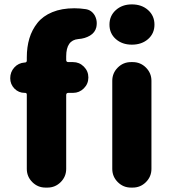

<svg xmlns="http://www.w3.org/2000/svg" viewBox="-20 -851 778 871"><path d="M93.8 -567.4Q101.6 -568.4 101.6 -576.2V-590.8Q101.6 -637.7 113.3 -676.8Q125 -715.8 149.9 -747.1Q174.8 -778.3 217.3 -795.9Q259.8 -813.5 317.4 -813.5Q342.8 -813.5 368.2 -809.6Q395.5 -805.7 410.2 -780.3Q418.9 -763.7 418.9 -746.1Q418.9 -737.3 417 -727.5Q411.1 -703.1 388.2 -689.5Q365.2 -675.8 335 -673.8Q280.3 -668.9 280.3 -595.7V-579.1Q280.3 -569.3 290 -569.3H311.5Q339.8 -569.3 360.4 -548.8Q380.9 -528.3 380.9 -499.5Q380.9 -470.7 360.4 -450.2Q339.8 -429.7 311.5 -429.7H290Q280.3 -429.7 280.3 -419.9V-85Q280.3 -49.8 255.4 -24.9Q230.5 0 195.3 0H186.5Q151.4 0 126.5 -24.9Q101.6 -49.8 101.6 -85V-421.9Q101.6 -429.7 93.8 -429.7H91.8Q64.5 -429.7 45.4 -449.2Q26.4 -468.8 26.4 -496.1Q26.4 -524.4 44.9 -544.9Q63.5 -565.4 91.8 -567.4ZM578.1 -648.4Q534.2 -648.4 505.4 -673.8Q476.6 -699.2 476.6 -739.3Q476.6 -779.3 505.4 -805.2Q534.2 -831.1 578.1 -831.1Q623 -831.1 651.9 -805.2Q680.7 -779.3 680.7 -739.3Q680.7 -699.2 651.9 -673.8Q623 -648.4 578.1 -648.4ZM574.2 0Q539.1 0 514.2 -24.9Q489.3 -49.8 489.3 -85V-484.4Q489.3 -519.5 514.2 -544.4Q539.1 -569.3 574.2 -569.3H582Q617.2 -569.3 642.1 -544.4Q667 -519.5 667 -484.4V-85Q667 -49.8 642.1 -24.9Q617.2 0 582 0Z"/></svg>

Font: Gen Jyuu GothicX Heavy
Style: Bold
Weight: 900
Designer: [Source Han Sans]
Ryoko NISHIZUKA  (kana & ideographs); Paul D. Hunt (Latin, Greek & Cyrillic); Wenlong ZHANG  (bopomofo
Version: Version 1.002.20150607